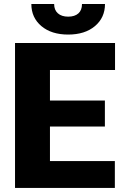

<svg xmlns="http://www.w3.org/2000/svg" viewBox="-20 -922 600 942"><path d="M494.6 -301.3H225.1V-131.8H543.5V0H53.7V-710.9H544.4V-578.6H225.1V-428.7H494.6ZM495.1 -902.3Q495.1 -835.4 445.8 -793.9Q396.5 -752.4 314.5 -752.4Q232.4 -752.4 183.1 -793.9Q133.8 -835.4 133.8 -902.3H245.6Q245.6 -873 263.9 -856.7Q282.2 -840.3 314.5 -840.3Q346.7 -840.3 364.5 -856.2Q382.3 -872.1 382.3 -902.3Z"/></svg>

Font: Sadagaat-English
Style: Regular
Weight: 900
Designer: Ahmed alsheikh
Foundry: Ahmed alsheikh Design
Version: Version 2.137;January 17, 2018;FontCreator 11.0.0.2408 64-bi